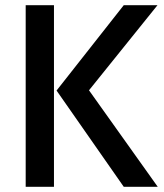

<svg xmlns="http://www.w3.org/2000/svg" viewBox="-20 -720 632 740"><path d="M79 -700H188V0H79ZM198 -371 457 -700H587L323 -372L588 0H457Z"/></svg>

Font: Cabin Medium
Style: Regular
Weight: 500
Designer: Pablo Impallari
Foundry: Pablo Impallari. http://www.impallari.com Igino Marini. http://www.ikern.com
Version: Version 2.200